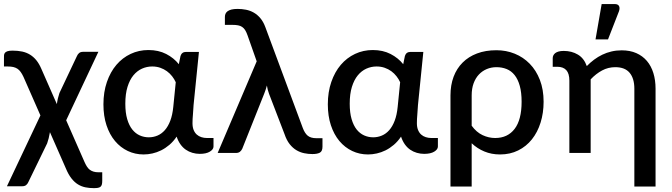

<svg xmlns="http://www.w3.org/2000/svg" viewBox="-21 -772 3389 969"><path d="M495 97.5V140.5Q495 152 493 159.2Q491 166.5 486.2 170.5Q481.5 174.5 473.2 176Q465 177.5 452.5 177.5Q430.5 177.5 410.5 173.5Q390.5 169.5 372.8 158.8Q355 148 339.5 128.2Q324 108.5 311 77L231 -105Q228.5 -89 224.8 -74.5Q221 -60 217 -48.5L122 147Q118.5 155.5 111.2 161.8Q104 168 90.5 168H14L183 -189.5L97.5 -384Q90.5 -399 83.2 -409Q76 -419 67 -425Q58 -431 46 -433.8Q34 -436.5 17 -436.5H-1V-476Q-1 -484.5 -0.8 -491.8Q-0.5 -499 3.2 -504.5Q7 -510 16 -513.2Q25 -516.5 42.5 -516.5Q69 -516.5 91 -511.8Q113 -507 130.8 -496Q148.5 -485 162.5 -467.8Q176.5 -450.5 187.5 -425L266 -246.5Q268 -262 271.5 -276.5Q275 -291 279 -302.5L367.5 -489.5Q371 -498 378.2 -504.2Q385.5 -510.5 399 -510.5H475.5L313 -165L405.5 45.5Q411.5 59 417.8 68.8Q424 78.5 432.2 84.8Q440.5 91 451.2 94.2Q462 97.5 476.5 97.5Z M866 -357Q859 -372.5 847.8 -387Q836.5 -401.5 821.5 -412.5Q806.5 -423.5 787.8 -430Q769 -436.5 747 -436.5Q720 -436.5 695.5 -425.5Q671 -414.5 652.2 -391.8Q633.5 -369 622.5 -333.5Q611.5 -298 611.5 -248.5Q611.5 -203 621 -170.8Q630.5 -138.5 646.8 -118.2Q663 -98 684.5 -88.5Q706 -79 730 -79Q753 -79 773.8 -87.8Q794.5 -96.5 811 -115.2Q827.5 -134 838.5 -163Q849.5 -192 853.5 -232.5ZM1056.5 -75.5V-32.5Q1056.5 -18 1038.2 -6.8Q1020 4.5 987 4.5Q968 4.5 950 -0.8Q932 -6 916.8 -16.5Q901.5 -27 889.8 -43.5Q878 -60 870.5 -82.5Q854 -58 834 -41Q814 -24 792.2 -13.2Q770.5 -2.5 748 2.5Q725.5 7.5 704 7.5Q661 7.5 624 -10Q587 -27.5 559.5 -60.2Q532 -93 516.5 -139.8Q501 -186.5 501 -245.5Q501 -307.5 518.5 -358.2Q536 -409 566.5 -444.8Q597 -480.5 638.5 -500Q680 -519.5 728 -519.5Q779 -519.5 817.8 -499.5Q856.5 -479.5 881.5 -448L890 -489.5Q896.5 -510 918 -510H983L956 -242.5Q955 -218.5 952.8 -194.8Q950.5 -171 950.5 -150Q950.5 -130.5 956.2 -116.2Q962 -102 972 -93Q982 -84 995.2 -79.8Q1008.5 -75.5 1023.5 -75.5Z M1606.5 -74.5V-31.5Q1606.5 -8.5 1593.2 -1.5Q1580 5.5 1555.5 5.5Q1534.5 5.5 1514 1.2Q1493.5 -3 1475 -14Q1456.5 -25 1441 -44.5Q1425.5 -64 1415 -95L1337 -298Q1332.5 -310 1330 -320.2Q1327.5 -330.5 1326 -340.5Q1323.5 -330.5 1320 -320.2Q1316.5 -310 1312.5 -299.5L1201.5 -21Q1197.5 -12.5 1190 -6.2Q1182.5 0 1169.5 0H1077.5L1274.5 -462.5L1228 -594.5Q1222.5 -610 1216.2 -620Q1210 -630 1201.2 -636Q1192.5 -642 1180.5 -644.2Q1168.5 -646.5 1151.5 -646.5H1114V-686.5Q1114 -695 1117 -702.2Q1120 -709.5 1127.2 -715Q1134.5 -720.5 1146.8 -723.8Q1159 -727 1178 -727Q1199 -727 1220 -723Q1241 -719 1259.5 -708.5Q1278 -698 1293 -680.2Q1308 -662.5 1318 -635.5L1507 -126.5Q1517 -99.5 1532.2 -87Q1547.5 -74.5 1576 -74.5Z M1998.5 -357Q1991.5 -372.5 1980.2 -387Q1969 -401.5 1954 -412.5Q1939 -423.5 1920.2 -430Q1901.5 -436.5 1879.5 -436.5Q1852.5 -436.5 1828 -425.5Q1803.5 -414.5 1784.8 -391.8Q1766 -369 1755 -333.5Q1744 -298 1744 -248.5Q1744 -203 1753.5 -170.8Q1763 -138.5 1779.2 -118.2Q1795.5 -98 1817 -88.5Q1838.5 -79 1862.5 -79Q1885.5 -79 1906.2 -87.8Q1927 -96.5 1943.5 -115.2Q1960 -134 1971 -163Q1982 -192 1986 -232.5ZM2189 -75.5V-32.5Q2189 -18 2170.8 -6.8Q2152.5 4.5 2119.5 4.5Q2100.5 4.5 2082.5 -0.8Q2064.5 -6 2049.2 -16.5Q2034 -27 2022.2 -43.5Q2010.5 -60 2003 -82.5Q1986.5 -58 1966.5 -41Q1946.5 -24 1924.8 -13.2Q1903 -2.5 1880.5 2.5Q1858 7.5 1836.5 7.5Q1793.5 7.5 1756.5 -10Q1719.5 -27.5 1692 -60.2Q1664.5 -93 1649 -139.8Q1633.5 -186.5 1633.5 -245.5Q1633.5 -307.5 1651 -358.2Q1668.5 -409 1699 -444.8Q1729.5 -480.5 1771 -500Q1812.5 -519.5 1860.5 -519.5Q1911.5 -519.5 1950.2 -499.5Q1989 -479.5 2014 -448L2022.5 -489.5Q2029 -510 2050.5 -510H2115.5L2088.5 -242.5Q2087.5 -218.5 2085.2 -194.8Q2083 -171 2083 -150Q2083 -130.5 2088.8 -116.2Q2094.5 -102 2104.5 -93Q2114.5 -84 2127.8 -79.8Q2141 -75.5 2156 -75.5Z M2359.5 -137.5Q2383.5 -104.5 2414.5 -90Q2445.5 -75.5 2478 -75.5Q2541 -75.5 2576.2 -121.5Q2611.5 -167.5 2611.5 -258.5Q2611.5 -305.5 2602.2 -338.8Q2593 -372 2576.2 -393Q2559.5 -414 2536 -423.5Q2512.5 -433 2484.5 -433Q2458.5 -433 2435.8 -423.5Q2413 -414 2396 -396Q2379 -378 2369.2 -351.5Q2359.5 -325 2359.5 -290.5ZM2252.5 -290.5Q2252.5 -342.5 2268.2 -384.5Q2284 -426.5 2313.8 -456.2Q2343.5 -486 2386.5 -502.2Q2429.5 -518.5 2484.5 -518.5Q2533.5 -518.5 2576.8 -501Q2620 -483.5 2652.5 -450.2Q2685 -417 2703.8 -368.5Q2722.5 -320 2722.5 -258.5Q2722.5 -202 2707.2 -153.2Q2692 -104.5 2663.5 -68.8Q2635 -33 2594.2 -12.8Q2553.5 7.5 2502.5 7.5Q2459.5 7.5 2423.5 -7.5Q2387.5 -22.5 2359.5 -49V169.5H2252.5Z M2768.5 -478.5Q2768.5 -485.5 2771.5 -492Q2774.5 -498.5 2781 -503.8Q2787.5 -509 2798.2 -512Q2809 -515 2824 -515Q2864.5 -515 2895.5 -496.5Q2926.5 -478 2940.5 -438.5Q2957.5 -456 2977.2 -470.8Q2997 -485.5 3018.8 -496Q3040.5 -506.5 3065 -512.2Q3089.5 -518 3116.5 -518Q3158.5 -518 3190.2 -504Q3222 -490 3243.8 -464.5Q3265.5 -439 3276.5 -403.2Q3287.5 -367.5 3287.5 -324.5V169.5H3180.5V-324.5Q3180.5 -376 3156.8 -404.5Q3133 -433 3084.5 -433Q3048.5 -433 3017.8 -416.5Q2987 -400 2960 -371.5V0H2852.5V-365Q2852.5 -401 2837 -418Q2821.5 -435 2791.5 -435H2768.5ZM2984.5 -573 3015.5 -751.5H3082Q3097.5 -751.5 3103 -741.8Q3108.5 -732 3103 -715.5L3047.5 -573Z"/></svg>

Font: Lato 2
Style: Regular
Weight: 600
Designer: Lukasz Dziedzic with Adam Twardoch and Botio Nikoltchev
Foundry: tyPoland Lukasz Dziedzic
Version: Version 2.015; 2015-08-06; http://www.latofonts.com/